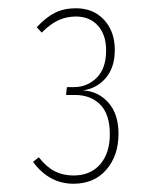

<svg xmlns="http://www.w3.org/2000/svg" viewBox="-20 -760 368 465"><path d="M258 -639Q258 -597 236.5 -571.5Q215 -546 181 -541Q218 -539 242.5 -511.5Q267 -484 267 -436Q267 -383 237.5 -349Q208 -315 158 -315Q99 -315 60 -368L74 -379Q93 -355 113 -345Q133 -335 158 -335Q199 -335 222.5 -362Q246 -389 246 -435Q246 -483 223 -506.5Q200 -530 161 -530H140L142 -549H159Q191 -549 214 -571.5Q237 -594 237 -638Q237 -676 217 -698Q197 -720 164 -720Q141 -720 121.5 -711Q102 -702 81 -681L69 -694Q91 -718 113 -729Q135 -740 164 -740Q206 -740 232 -712Q258 -684 258 -639Z"/></svg>

Font: Fira Sans Extra Condensed Thin
Style: Regular
Weight: 250
Width: 1
Designer: Carrois Corporate & Edenspiekermann AG
Foundry: Carrois Corporate GbR & Edenspiekermann AG
Version: Version 4.203